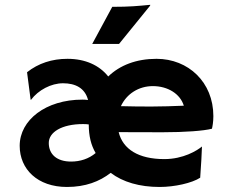

<svg xmlns="http://www.w3.org/2000/svg" viewBox="-20 -762 957 790"><path d="M61 -162.1C61 -65.9 134.3 7.3 255.4 7.3C331.5 7.3 389.6 -15.1 435.5 -50.8C485.4 -12.7 554.7 7.3 636.7 7.3C698.7 7.3 770 -8.8 803.7 -30.8C807.6 -86.9 810.1 -127.4 811 -159.2C790.5 -142.1 733.9 -107.4 656.2 -107.4C549.3 -107.4 485.4 -148.4 468.3 -218.3C510.7 -217.8 602.5 -217.8 648.4 -217.8C741.7 -217.8 818.8 -223.6 852.1 -232.4C854 -240.2 857.9 -259.3 857.9 -284.2C857.9 -423.8 754.9 -520 624 -520C541 -520 473.1 -493.7 425.3 -447.3C389.2 -493.2 331.1 -520 257.8 -520C193.8 -520 137.7 -501.5 91.3 -464.8L106 -352.1L107.4 -351.1C137.7 -391.6 190.4 -419.4 239.3 -419.4C290 -419.4 329.6 -399.9 342.3 -350.6C335 -351.6 326.2 -352.1 319.3 -352.1C168.5 -352.1 61 -268.1 61 -162.1ZM477.5 -325.2C501 -376 550.8 -407.7 608.9 -407.7C670.9 -407.7 721.7 -375.5 736.3 -327.1C700.2 -325.2 636.7 -323.7 605.5 -323.7C578.1 -323.7 513.2 -323.7 477.5 -325.2ZM180.7 -173.8C180.7 -217.8 233.4 -251.5 321.8 -251.5C331.1 -251.5 338.9 -251 345.2 -250C345.2 -201.2 355 -164.1 373.5 -132.3C345.2 -108.4 309.6 -97.2 272.5 -97.2C213.4 -97.2 180.7 -127.4 180.7 -173.8ZM359.4 -581.1H469.7L597.7 -738.8L598.1 -742.2C546.4 -737.3 514.6 -733.9 441.9 -733.9Z"/></svg>

Font: HammersmithOne
Style: Regular
Weight: 400
Designer: Nicole Fally
Foundry: Nicole Fally
Version: Version 1.003